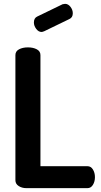

<svg xmlns="http://www.w3.org/2000/svg" viewBox="-20 -977 524 997"><path d="M196 -811Q180 -811 168 -827Q156 -843 156 -860Q156 -883 173 -891L305 -955Q315 -957 318 -957Q334 -957 346 -941.5Q358 -926 358 -908Q358 -886 340 -878L210 -815Q200 -811 196 -811ZM60 -41V-691Q60 -711 79 -721Q98 -731 125 -731Q152 -731 171 -721Q190 -711 190 -691V-114H434Q452 -114 462.5 -97Q473 -80 473 -57Q473 -34 462.5 -17Q452 0 434 0H117Q94 0 77 -11Q60 -22 60 -41Z"/></svg>

Font: Dosis
Style: Regular
Weight: 400
Designer: Edgar Tolentino, Pablo Impallari, Igino Marini
Foundry: Edgar Tolentino, Pablo Impallari, Igino Marini
Version: Version 1.007;Glyphs 3.1.1 (3134)